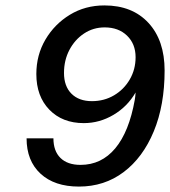

<svg xmlns="http://www.w3.org/2000/svg" viewBox="-20 -680 627 708"><path d="M587 -420Q587 -292 547 -195.5Q507 -99 436 -45.5Q365 8 271 8Q181 8 129.5 -39.5Q78 -87 78 -170H177Q177 -123 203 -97.5Q229 -72 277 -72Q354 -72 405 -133Q456 -194 477 -312Q479 -323 480 -339Q450 -287 398.5 -256.5Q347 -226 289 -226Q210 -226 162 -275.5Q114 -325 114 -407Q114 -477 147.5 -534Q181 -591 237.5 -625.5Q294 -660 365 -660Q468 -660 527.5 -595.5Q587 -531 587 -420ZM480 -469Q480 -518 448.5 -548.5Q417 -579 366 -579Q324 -579 290 -556.5Q256 -534 236 -496Q216 -458 216 -411Q216 -362 243.5 -334.5Q271 -307 319 -307Q364 -307 400.5 -328.5Q437 -350 458.5 -387Q480 -424 480 -469Z"/></svg>

Font: Overused Grotesk Medium
Style: Italic
Weight: 500
Italic angle: -10°
Version: Version 0.003